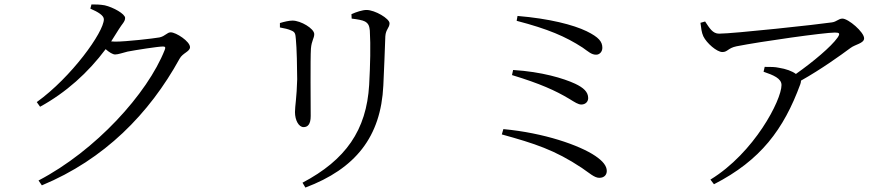

<svg xmlns="http://www.w3.org/2000/svg" viewBox="-20 -791 4040 867"><path d="M154 24 169 46C451 -71 654 -277 791 -526C805 -552 838 -558 838 -578C838 -604 775 -645 751 -645C734 -645 727 -628 700 -622C672 -617 549 -603 501 -603L482 -604L516 -658C531 -683 545 -693 545 -710C545 -728 492 -758 453 -767C431 -771 411 -771 393 -771L388 -752C423 -737 449 -721 449 -704C449 -646 302 -442 146 -330L161 -309C278 -373 378 -463 457 -569C473 -555 489 -545 500 -545C514 -545 535 -553 556 -558C592 -565 694 -581 716 -581C725 -581 729 -578 724 -566C646 -368 411 -110 154 24Z M1359 56C1585 -29 1700 -173 1711 -405C1714 -467 1718 -568 1720 -627C1722 -659 1739 -665 1739 -686C1739 -707 1673 -746 1635 -746C1617 -746 1589 -737 1567 -727L1568 -707C1594 -704 1617 -700 1628 -694C1646 -684 1648 -670 1650 -653C1654 -584 1652 -499 1647 -408C1635 -203 1541 -69 1346 34ZM1244 -667C1265 -663 1281 -660 1296 -653C1313 -646 1314 -638 1316 -614C1320 -577 1322 -479 1322 -433C1320 -351 1312 -312 1312 -285C1312 -248 1329 -217 1351 -217C1369 -217 1383 -229 1383 -267C1383 -308 1381 -528 1384 -571C1387 -608 1399 -618 1399 -637C1399 -662 1338 -698 1301 -698C1285 -698 1264 -693 1244 -687Z M2700 -575C2700 -603 2684 -623 2629 -650C2569 -679 2461 -707 2317 -719L2313 -697C2455 -660 2534 -626 2611 -576C2638 -557 2651 -544 2672 -544C2688 -544 2700 -558 2700 -575ZM2297 -475 2292 -452C2420 -413 2488 -382 2550 -345C2576 -329 2591 -319 2605 -319C2624 -319 2636 -332 2636 -348C2636 -376 2615 -395 2577 -413C2525 -437 2427 -467 2297 -475ZM2253 -208 2246 -184C2394 -143 2485 -114 2607 -33C2641 -10 2664 12 2686 12C2710 12 2720 -3 2720 -19C2720 -42 2702 -64 2668 -87C2597 -135 2437 -191 2253 -208Z M3428 -467C3472 -452 3509 -437 3509 -407C3509 -339 3386 -101 3188 20L3204 41C3415 -67 3519 -207 3594 -411C3596 -417 3597 -422 3597 -427C3688 -478 3777 -542 3820 -574C3842 -591 3882 -595 3882 -618C3882 -646 3811 -707 3784 -707C3767 -707 3758 -693 3737 -690C3679 -681 3291 -639 3227 -639C3198 -639 3184 -664 3164 -694L3143 -688C3146 -665 3148 -644 3156 -627C3171 -596 3217 -556 3242 -556C3266 -556 3267 -574 3306 -582C3418 -604 3702 -644 3750 -644C3771 -644 3775 -640 3762 -621C3733 -580 3652 -512 3574 -457C3557 -470 3529 -480 3497 -485C3479 -489 3462 -489 3433 -489Z"/></svg>

Font: Harano Aji Mincho KR
Style: Regular
Weight: 400
Foundry: Masamichi Hosoda
Version: HaranoAjiMinchoKR-Regular version 20230610;ttx 4.39.4